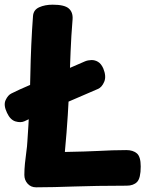

<svg xmlns="http://www.w3.org/2000/svg" viewBox="-48 -795 653 820"><path d="M93 -727Q95 -753 119.5 -764Q144 -775 177 -775Q227 -775 245.5 -759Q264 -743 262 -713Q256 -640 253.5 -574.5Q251 -509 248.5 -442.5Q246 -376 241.5 -303.5Q237 -231 229 -146Q277 -147 312 -148Q347 -149 375.5 -150.5Q404 -152 431.5 -153Q459 -154 492 -154Q520 -154 536.5 -140Q553 -126 553 -84Q553 -34 537.5 -18Q522 -2 493 -2Q424 -2 369 -1Q314 0 268.5 1.5Q223 3 184 4Q145 5 106 5Q84 5 70 -10.5Q56 -26 56 -48Q56 -71 58.5 -96.5Q61 -122 64.5 -146.5Q68 -171 69 -192Q79 -333 81.5 -470.5Q84 -608 93 -727ZM56 -277Q40 -270 18 -276.5Q-4 -283 -18 -313Q-34 -346 -24 -367.5Q-14 -389 1 -396Q35 -413 76.5 -430.5Q118 -448 161 -466.5Q204 -485 243.5 -502Q283 -519 315 -533Q327 -538 342 -538.5Q357 -539 370.5 -531Q384 -523 393 -503Q407 -469 397 -445.5Q387 -422 370 -415Q322 -394 268 -371Q214 -348 160 -324.5Q106 -301 56 -277Z"/></svg>

Font: Playpen Sans
Style: Bold
Weight: 700
Designer: Laura Meseguer, Veronika Burian, José Scaglione
Foundry: TypeTogether
Version: Version 1.001